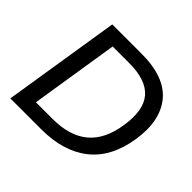

<svg xmlns="http://www.w3.org/2000/svg" viewBox="-167 -897 1088 1088"><g transform="rotate(45 377.0 -352.5)"><path d="M43 0 155 -705H389Q577 -705 656.5 -607.5Q736 -510 709 -339Q682 -169 574.5 -84.5Q467 0 291 0ZM161 -87H294Q431 -87 508 -151.5Q585 -216 605 -348Q627 -486 570.5 -552Q514 -618 377 -618H245Z"/></g></svg>

Font: Mulish SemiBold
Style: Italic
Weight: 600
Italic angle: -9°
Designer: Vernon Adams
Foundry: Vernon Adams
Version: Version 3.603; ttfautohint (v1.8.3)